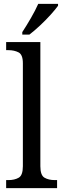

<svg xmlns="http://www.w3.org/2000/svg" viewBox="-20 -979 329 999"><path d="M12 0V-42H24Q56 -42 77.5 -54.5Q99 -67 99 -114V-650Q99 -695 76.5 -706.5Q54 -718 24 -718H12V-760H190V-114Q190 -67 211.5 -54.5Q233 -42 265 -42H277V0ZM96 -812Q117 -844 140.5 -884.5Q164 -925 179 -959H282V-949Q270 -932 244.5 -903.5Q219 -875 188.5 -846.5Q158 -818 133 -799H96Z"/></svg>

Font: Noto Serif Tamil SemiCondensed
Style: Regular
Weight: 400
Width: 4
Designer: Indian Type Foundry, Tom Grace, and the Monotype Design Team
Foundry: Monotype Imaging Inc.
Version: Version 2.004; ttfautohint (v1.8.4.7-5d5b)